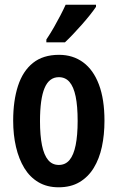

<svg xmlns="http://www.w3.org/2000/svg" viewBox="-20 -786 500 816"><path d="M424 -273Q424 -213 413 -162Q402 -111 378.5 -72.5Q355 -34 318 -12Q281 10 229 10Q180 10 143.5 -11.5Q107 -33 83.5 -71.5Q60 -110 48 -161.5Q36 -213 36 -273Q36 -358 56.5 -421Q77 -484 120 -518.5Q163 -553 231 -553Q290 -553 333.5 -521Q377 -489 400.5 -426.5Q424 -364 424 -273ZM150 -271Q150 -210 158.5 -168.5Q167 -127 184.5 -106Q202 -85 230 -85Q258 -85 275.5 -106Q293 -127 301.5 -169Q310 -211 310 -272Q310 -335 301.5 -376Q293 -417 275.5 -437.5Q258 -458 230 -458Q189 -458 169.5 -412Q150 -366 150 -271ZM388 -757Q378 -742 362.5 -722.5Q347 -703 328 -681.5Q309 -660 290.5 -640.5Q272 -621 256 -606H177V-618Q195 -645 209.5 -670.5Q224 -696 236.5 -720Q249 -744 259 -766H388Z"/></svg>

Font: Noto Sans Display ExtraCondensed SemiBold
Style: Regular
Weight: 600
Width: 2
Designer: Monotype Design Team
Foundry: Monotype Imaging Inc.
Version: Version 2.003